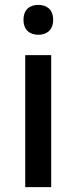

<svg xmlns="http://www.w3.org/2000/svg" viewBox="-20 -764 312 784"><path d="M137 -744C103 -744 76 -727 76 -683C76 -640 103 -622 137 -622C169 -622 197 -640 197 -683C197 -727 169 -744 137 -744ZM189 -539H83V0H189Z"/></svg>

Font: Noto Sans Gujarati UI Medium
Style: Regular
Weight: 500
Designer: Jelle Bosma - Monotype Design Team, Universal Thirst
Foundry: Monotype Imaging Inc.
Version: Version 2.106